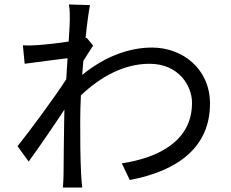

<svg xmlns="http://www.w3.org/2000/svg" viewBox="-20 -811 1040 864"><path d="M370 -641 365 -639C372 -708 380 -764 385 -788L290 -791C295 -766 294 -740 294 -717C294 -706 292 -671 289 -624C238 -616 180 -610 148 -608C124 -606 105 -606 83 -607L91 -524C153 -532 239 -544 284 -549C282 -518 280 -486 278 -454C228 -376 114 -222 59 -153L109 -84C157 -150 222 -245 270 -318C270 -303 269 -290 269 -280C267 -170 267 -121 266 -26C266 -10 264 19 263 33H350C348 15 346 -10 345 -27C341 -116 341 -176 341 -266C341 -301 342 -341 344 -382C434 -467 539 -524 653 -524C784 -524 844 -425 844 -349C845 -178 695 -101 528 -76L564 -1C780 -42 926 -148 925 -347C924 -501 802 -597 664 -597C570 -597 459 -563 350 -474C352 -495 353 -517 355 -537C370 -561 387 -588 399 -606Z"/></svg>

Font: Noto Sans JP Regular
Style: Regular
Weight: 400
Designer: Ryoko NISHIZUKA (kana & ideographs); Paul D. Hunt (Latin, Greek & Cyrillic); Wenlong ZHANG (bopomofo); Sandoll Communica
Foundry: Adobe Systems Incorporated
Version: Version 1.004;PS 1.004;hotconv 1.0.82;makeotf.lib2.5.63406